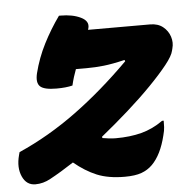

<svg xmlns="http://www.w3.org/2000/svg" viewBox="-61 -648 708 706"><g transform="rotate(-5 293.0 -295.5)"><path d="M182 -601H188Q232 -601 262 -586.5Q292 -572 286 -547Q285 -543 284 -540H513Q542 -540 560.5 -525Q579 -510 586 -488Q593 -466 587 -445L585 -437Q581 -418 555.5 -386Q530 -354 490.5 -313.5Q451 -273 402 -229.5Q353 -186 301 -144L302 -139Q314 -137 326.5 -135.5Q339 -134 351 -134Q404 -134 446 -145Q488 -156 526 -183H532Q532 -172 531.5 -159.5Q531 -147 526 -129Q509 -59 474 -24Q457 -7 433.5 1.5Q410 10 372 10Q311 10 269 -7.5Q227 -25 186 -59Q137 -27 98 -6Q71 9 42 9Q9 9 -6 -24.5Q-21 -58 -9 -103L-6 -114Q105 -163 207.5 -238Q310 -313 410 -413L408 -418Q362 -407 330 -403.5Q298 -400 266 -400H227Q222 -387 217.5 -372.5Q213 -358 209 -341Q185 -335 150 -335Q104 -335 89.5 -349Q75 -363 83 -397Q97 -453 123 -504Q149 -555 182 -601Z"/></g></svg>

Font: Recursive Mn Csl St XBd
Style: Italic
Weight: 800
Italic angle: -15°
Monospace: yes
Version: Version 1.079;hotconv 1.0.112;makeotfexe 2.5.65598; ttfautoh